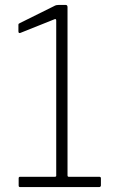

<svg xmlns="http://www.w3.org/2000/svg" viewBox="-20 -762 478 782"><path d="M384 -42Q391 -42 391 -36V-6Q391 -5 389.5 -2.5Q388 0 384 0H62Q56 0 56 -6V-36Q56 -42 62 -42H203Q209 -42 209 -46V-678Q209 -686 203 -684L63 -628Q55 -625 55 -635V-659Q55 -664 56 -665Q57 -666 61 -668L198 -736Q205 -740 209.5 -741Q214 -742 220 -742H247Q255 -742 255 -733V-48Q255 -42 260 -42H384Z"/></svg>

Font: Libre Franklin Thin Thin
Style: Regular
Weight: 250
Version: Version 3.000